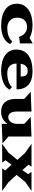

<svg xmlns="http://www.w3.org/2000/svg" viewBox="1438 -2041 623 3539"><g transform="rotate(90 1749.5 -271.5)"><path d="M48.8 -274.4Q48.8 -343.8 78.9 -397Q108.9 -450.2 161.6 -486.3Q214.4 -522.5 286.1 -541Q357.9 -559.6 441.4 -559.6Q521.5 -559.6 580.3 -543.7Q639.2 -527.8 677.7 -504.4L779.8 -563.5V-327.1L657.7 -312.5Q648.4 -343.8 632.3 -370.6Q616.2 -397.5 593.5 -417Q570.8 -436.5 542 -447.5Q513.2 -458.5 479 -458.5Q447.8 -458.5 416.7 -449.7Q385.7 -440.9 361.1 -419.7Q336.4 -398.4 321 -363Q305.7 -327.6 305.7 -274.4Q305.7 -229.5 321.5 -195.8Q337.4 -162.1 363.5 -139.4Q389.6 -116.7 423.3 -105.5Q457 -94.2 493.2 -94.2Q523.9 -94.2 558.3 -97.9Q592.8 -101.6 626.2 -111.8Q659.7 -122.1 689.9 -140.1Q720.2 -158.2 742.7 -187L792.5 -147.9Q777.8 -110.8 747.3 -80.1Q716.8 -49.3 673.6 -27.3Q630.4 -5.4 575.9 6.8Q521.5 19 459.5 19Q361.8 19 285.6 0Q209.5 -19 156.7 -56.2Q104 -93.3 76.4 -148.2Q48.8 -203.1 48.8 -274.4Z M893.1 -262.2Q893.1 -321.8 910.4 -367.2Q927.7 -412.6 957.3 -445.6Q986.8 -478.5 1026.1 -500.5Q1065.4 -522.5 1109.9 -535.6Q1154.3 -548.8 1201.4 -554.2Q1248.5 -559.6 1293 -559.6Q1363.8 -559.6 1425 -543.9Q1486.3 -528.3 1531.2 -493.7Q1576.2 -459 1601.8 -402.6Q1627.4 -346.2 1627.4 -265.1H1150.4Q1152.3 -214.4 1167.7 -181.4Q1183.1 -148.4 1207.5 -129.2Q1231.9 -109.9 1263.2 -102.1Q1294.4 -94.2 1327.6 -94.2Q1357.4 -94.2 1392.1 -97.7Q1426.8 -101.1 1461.4 -110.6Q1496.1 -120.1 1527.8 -136.7Q1559.6 -153.3 1583 -180.2L1632.8 -141.1Q1620.6 -111.3 1598.6 -87.9Q1576.7 -64.5 1548.3 -46.6Q1520 -28.8 1487.1 -16.4Q1454.1 -3.9 1419.4 3.9Q1384.8 11.7 1350.1 15.4Q1315.4 19 1283.7 19Q1194.3 19 1122.3 0.5Q1050.3 -18.1 999.3 -54Q948.2 -89.8 920.7 -142.3Q893.1 -194.8 893.1 -262.2ZM1391.1 -341.3Q1391.1 -377.4 1384.5 -402.1Q1377.9 -426.8 1364.7 -441.9Q1351.6 -457 1331.8 -463.6Q1312 -470.2 1285.6 -470.2Q1230 -470.2 1197.3 -436.5Q1164.6 -402.8 1154.3 -341.3Z M1803.2 -406.7 1670.9 -525.9 2036.1 -540.5V-265.6Q2036.1 -234.4 2042 -206.5Q2047.9 -178.7 2060.3 -157.7Q2072.8 -136.7 2092.3 -124.5Q2111.8 -112.3 2139.2 -112.3Q2166.5 -112.3 2189.5 -124Q2212.4 -135.7 2228.8 -158.4Q2245.1 -181.2 2254.4 -214.4Q2263.7 -247.6 2263.7 -290V-406.7L2134.8 -525.9L2496.6 -540.5V-115.7L2624.5 -6.3L2263.7 8.3V-100.1Q2227.1 -42.5 2169.7 -11.7Q2112.3 19 2039.6 19Q1925.8 19 1864.5 -50Q1803.2 -119.1 1803.2 -255.4Z M2793 -115.7 2927.2 -280.8 2801.8 -419.4 2629.9 -540.5H3054.2L3016.1 -485.8L3116.2 -371.6L3189.9 -479.5L3147.5 -540.5H3498.5L3334 -426.3L3203.1 -265.6L3335.4 -119.6L3498.5 0H3084L3121.6 -54.2L3016.1 -173.3L2933.6 -60.1L2976.1 0H2629.9Z"/></g></svg>

Font: Goblin One
Style: Regular
Weight: 400
Designer: Riccardo De Franceschi
Foundry: Sorkin Type Co.
Version: Version 1.001